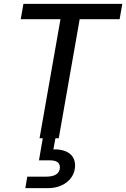

<svg xmlns="http://www.w3.org/2000/svg" viewBox="-20 -720 657 1000"><path d="M186 0 295 -620H88L102 -700H617L603 -620H395L286 0ZM112 260 122 200H221Q255 200 273 188Q291 176 292 153Q292 133 279 124Q266 115 237 115H183L204 -7H270L258 58Q292 57 318 66.5Q344 76 358 96Q372 116 371 147Q369 181 350 206.5Q331 232 299.5 246Q268 260 230 260Z"/></svg>

Font: DM Sans 28pt Medium
Style: Italic
Weight: 500
Italic angle: -10°
Version: Version 4.004;gftools[0.9.30]